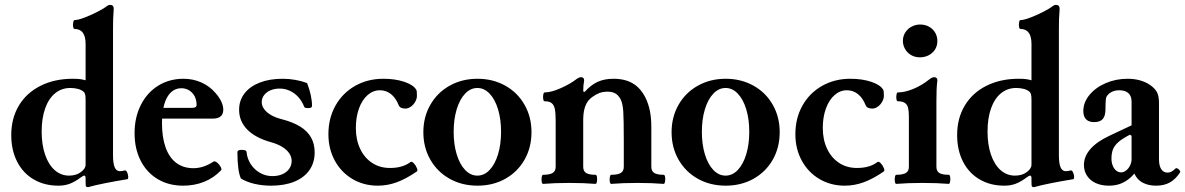

<svg xmlns="http://www.w3.org/2000/svg" viewBox="-20 -746 4833 783"><path d="M499 -15.1Q456.5 -8.3 410.6 0.7Q364.7 9.8 339.8 17.1Q334.5 17.1 332.3 15.6Q330.1 14.2 329.6 10Q329.1 5.9 329.1 -4.9V-19Q329.1 -29.8 323.7 -29.8Q321.3 -29.8 317.6 -27.8Q314 -25.9 310.1 -22.9Q286.1 -4.9 265.1 3.2Q244.1 11.2 218.3 11.2Q161.1 11.2 117.4 -14.4Q73.7 -40 49.8 -86.9Q25.9 -133.8 25.9 -195.3Q25.9 -263.7 57.1 -315.7Q88.4 -367.7 145.5 -396.2Q202.6 -424.8 276.9 -424.8Q295.4 -424.8 306.6 -423.3Q317.9 -421.9 329.1 -418.5V-566.9Q329.1 -597.2 317.9 -612.5Q306.6 -627.9 284.2 -627.9Q279.8 -627.9 278.3 -637Q276.9 -646 278.6 -655Q280.3 -664.1 284.2 -664.1Q297.9 -664.1 325.9 -674.8Q354 -685.5 380.9 -699.7Q407.7 -713.9 416 -721.2Q418.9 -723.6 422.1 -724.9Q425.3 -726.1 429.2 -726.1Q443.8 -726.1 443.8 -710Q441.9 -684.1 441.4 -666.5Q440.9 -654.8 440.9 -627.9V-112.8Q440.9 -79.1 447.8 -63.5Q454.6 -47.9 468.8 -47.9Q478.5 -47.9 487.8 -50.8Q493.7 -52.7 498 -44.2Q502.4 -35.6 502.9 -25.6Q503.4 -15.6 499 -15.1ZM320.8 -372.1Q311.5 -379.9 297.6 -383.5Q283.7 -387.2 266.6 -387.2Q231 -387.2 204.6 -365.5Q178.2 -343.8 164.1 -303.7Q149.9 -263.7 149.9 -209.5Q149.9 -156.2 163.8 -115.5Q177.7 -74.7 203.1 -52.2Q228.5 -29.8 261.7 -29.8Q275.9 -29.8 288.3 -33.4Q300.8 -37.1 310.1 -44.4Q319.8 -51.8 324.5 -59.1Q329.1 -66.4 329.1 -73.7V-338.9Q329.1 -354 327.1 -361.3Q325.2 -368.7 320.8 -372.1Z M528.8 -203.1Q528.8 -267.1 554.2 -317.6Q579.6 -368.2 625 -396.5Q670.4 -424.8 728.5 -424.8Q767.1 -424.8 800.8 -409.9Q834.5 -395 858.4 -367.2Q874.5 -349.1 882.6 -331.5Q890.6 -314 890.6 -298.8Q890.6 -280.3 879.6 -271.2Q868.7 -262.2 846.7 -262.2H606V-306.2H763.7Q781.7 -306.2 781.7 -317.9Q781.7 -337.9 773.7 -353.3Q765.6 -368.7 751.5 -377.4Q737.3 -386.2 719.2 -386.2Q694.8 -386.2 677 -369.4Q659.2 -352.5 649.9 -320.6Q640.6 -288.6 640.6 -244.1Q640.6 -185.5 655.5 -144.3Q670.4 -103 699.2 -81.5Q728 -60.1 769 -60.1Q789.1 -60.1 809.3 -66.7Q829.6 -73.2 850.6 -86.9Q856 -90.3 865 -83.3Q874 -76.2 879.6 -65.9Q885.3 -55.7 881.8 -51.8Q852.1 -20.5 812.5 -4.6Q772.9 11.2 726.6 11.2Q668 11.2 623 -15.6Q578.1 -42.5 553.5 -91.1Q528.8 -139.6 528.8 -203.1Z M962.4 -18.1Q955.1 -34.2 951.7 -61Q948.2 -87.9 948.2 -126Q948.2 -130.4 952.6 -132.6Q957 -134.8 965.3 -134.8Q975.1 -134.8 980 -132.8Q984.9 -130.9 985.4 -127Q987.8 -99.1 1002.7 -76.4Q1017.6 -53.7 1040.8 -40.8Q1064 -27.8 1090.8 -27.8Q1113.8 -27.8 1131.6 -35.6Q1149.4 -43.5 1159.4 -57.6Q1169.4 -71.8 1169.4 -89.8Q1169.4 -106.4 1159.4 -121.1Q1149.4 -135.7 1130.6 -147.2Q1111.8 -158.7 1085.4 -166Q1022 -183.6 988.5 -217.5Q955.1 -251.5 955.1 -298.3Q955.1 -336.4 977.1 -365Q999 -393.6 1039.3 -409.2Q1079.6 -424.8 1132.8 -424.8Q1158.7 -424.8 1184.8 -420.2Q1210.9 -415.5 1232.4 -407.2Q1242.2 -381.8 1247.3 -358.4Q1252.4 -335 1252.4 -314Q1252.4 -305.2 1237.3 -305.2Q1229.5 -305.2 1225.6 -306.4Q1221.7 -307.6 1220.7 -310.1Q1211.9 -333 1196.8 -349.9Q1181.6 -366.7 1162.1 -375.7Q1142.6 -384.8 1120.6 -384.8Q1099.6 -384.8 1083 -377.7Q1066.4 -370.6 1056.9 -357.9Q1047.4 -345.2 1047.4 -329.6Q1047.4 -314.5 1057.4 -300.8Q1067.4 -287.1 1085.7 -276.6Q1104 -266.1 1129.4 -259.8Q1174.8 -248 1204.3 -229.7Q1233.9 -211.4 1248.5 -185.3Q1263.2 -159.2 1263.2 -124.5Q1263.2 -82.5 1241.7 -52Q1220.2 -21.5 1180.2 -5.1Q1140.1 11.2 1085.4 11.2Q1049.8 11.2 1017.6 3.7Q985.4 -3.9 962.4 -18.1Z M1319.3 -198.7Q1319.3 -263.7 1348.1 -315.2Q1377 -366.7 1428.2 -395.8Q1479.5 -424.8 1543.9 -424.8Q1591.3 -424.8 1628.7 -412.4Q1666 -399.9 1677.2 -380.4Q1679.2 -377.4 1679.7 -371.8Q1680.2 -366.2 1680.2 -354.5Q1680.2 -343.3 1673.3 -331.1Q1666.5 -318.8 1655.5 -311Q1644.5 -303.2 1633.3 -303.2Q1623 -303.2 1616 -306.4Q1608.9 -309.6 1606 -316.9Q1593.8 -347.2 1574.2 -362.5Q1554.7 -377.9 1529.3 -377.9Q1501.5 -377.9 1479 -358.2Q1456.5 -338.4 1443.8 -303.2Q1431.2 -268.1 1431.2 -224.1Q1431.2 -176.3 1448.7 -139.2Q1466.3 -102.1 1497.8 -81.5Q1529.3 -61 1570.3 -61Q1596.2 -61 1616.9 -66.9Q1637.7 -72.8 1653.8 -85Q1659.2 -88.9 1667.2 -80.6Q1675.3 -72.3 1679.9 -61Q1684.6 -49.8 1680.2 -46.9Q1636.2 -16.6 1598.1 -2.7Q1560.1 11.2 1521 11.2Q1463.4 11.2 1417.5 -15.9Q1371.6 -43 1345.5 -90.8Q1319.3 -138.7 1319.3 -198.7Z M1706.5 -207Q1706.5 -269 1735.1 -318.8Q1763.7 -368.7 1814 -396.7Q1864.3 -424.8 1927.3 -424.8Q1990.2 -424.8 2040.5 -396.7Q2090.8 -368.7 2119.1 -318.8Q2147.5 -269 2147.5 -207Q2147.5 -144.5 2119.1 -94.7Q2090.8 -44.9 2040.5 -16.8Q1990.2 11.2 1927.3 11.2Q1864.3 11.2 1814 -16.8Q1763.7 -44.9 1735.1 -94.7Q1706.5 -144.5 1706.5 -207ZM2023.4 -208.6Q2023.4 -259.8 2011 -300.5Q1998.6 -341.2 1976.6 -364.2Q1954.6 -387.2 1926.8 -387.2Q1898.9 -387.2 1876.9 -364.2Q1854.9 -341.1 1842.5 -300.4Q1830.1 -259.6 1830.1 -208.4Q1830.1 -157.2 1842.5 -116.5Q1854.9 -75.8 1876.9 -52.8Q1898.9 -29.8 1926.8 -29.8Q1954.6 -29.8 1976.6 -52.8Q1998.6 -75.9 2011 -116.6Q2023.4 -157.3 2023.4 -208.6Z M2201.2 -333Q2196.8 -333 2195.3 -342Q2193.8 -351.1 2195.6 -360.1Q2197.3 -369.1 2201.2 -369.1Q2228 -369.1 2267.3 -386.7Q2306.6 -404.3 2329.6 -422.4L2331.1 -423.8Q2336.9 -427.7 2341.1 -429.4Q2345.2 -431.2 2350.1 -431.2Q2356 -431.2 2359.1 -427.7Q2362.3 -424.3 2362.3 -418Q2360.4 -407.7 2359.4 -397.5Q2358.4 -387.2 2358.4 -373L2364.3 -371.1Q2389.2 -399.4 2417 -412.1Q2444.8 -424.8 2481.4 -424.8Q2528.8 -424.8 2560.5 -406Q2592.3 -387.2 2612.3 -347.7Q2624.5 -322.8 2630.4 -293.5Q2636.2 -264.2 2636.2 -227.1V-69.8H2523.9V-172.9Q2523.9 -259.8 2521.7 -292.5Q2519.5 -325.2 2510.3 -342.3Q2501 -358.9 2488.5 -365.5Q2476.1 -372.1 2458 -372.1Q2438.5 -372.1 2424.6 -366.7Q2410.6 -361.3 2397 -351.6Q2384.3 -342.8 2376 -330.8Q2367.7 -318.8 2363 -300.3Q2358.4 -281.7 2358.4 -254.9V-69.8H2246.1V-252.4Q2246.1 -284.7 2242.7 -301.3Q2239.3 -317.9 2229.7 -325.4Q2220.2 -333 2201.2 -333ZM2194.8 -33.2Q2221.2 -33.2 2233.6 -40.5Q2246.1 -47.9 2246.1 -65.9V-98.6H2358.4V-65.9Q2358.4 -47.9 2370.4 -40.5Q2382.3 -33.2 2408.7 -33.2Q2413.1 -33.2 2414.6 -23.9Q2416 -14.6 2414.3 -5.4Q2412.6 3.9 2408.7 3.9Q2361.3 0 2301.8 0Q2242.2 0 2194.8 3.9Q2190.4 3.9 2189 -5.4Q2187.5 -14.6 2189.2 -23.9Q2190.9 -33.2 2194.8 -33.2ZM2472.7 -33.2Q2499 -33.2 2511.5 -40.5Q2523.9 -47.9 2523.9 -65.9V-98.6H2636.2V-65.9Q2636.2 -47.9 2648.2 -40.5Q2660.2 -33.2 2686.5 -33.2Q2690.9 -33.2 2692.4 -23.9Q2693.8 -14.6 2692.1 -5.4Q2690.4 3.9 2686.5 3.9Q2639.2 0 2579.6 0Q2520 0 2472.7 3.9Q2468.3 3.9 2466.8 -5.4Q2465.3 -14.6 2467 -23.9Q2468.8 -33.2 2472.7 -33.2Z M2718.8 -207Q2718.8 -269 2747.3 -318.8Q2775.9 -368.7 2826.2 -396.7Q2876.5 -424.8 2939.5 -424.8Q3002.4 -424.8 3052.7 -396.7Q3103 -368.7 3131.4 -318.8Q3159.7 -269 3159.7 -207Q3159.7 -144.5 3131.4 -94.7Q3103 -44.9 3052.7 -16.8Q3002.4 11.2 2939.5 11.2Q2876.5 11.2 2826.2 -16.8Q2775.9 -44.9 2747.3 -94.7Q2718.8 -144.5 2718.8 -207ZM3035.6 -208.6Q3035.6 -259.8 3023.2 -300.5Q3010.8 -341.2 2988.8 -364.2Q2966.8 -387.2 2939 -387.2Q2911.1 -387.2 2889.1 -364.2Q2867.1 -341.1 2854.7 -300.4Q2842.3 -259.6 2842.3 -208.4Q2842.3 -157.2 2854.7 -116.5Q2867.1 -75.8 2889.1 -52.8Q2911.1 -29.8 2939 -29.8Q2966.8 -29.8 2988.8 -52.8Q3010.8 -75.9 3023.2 -116.6Q3035.6 -157.3 3035.6 -208.6Z M3223.6 -198.7Q3223.6 -263.7 3252.4 -315.2Q3281.2 -366.7 3332.5 -395.8Q3383.8 -424.8 3448.2 -424.8Q3495.6 -424.8 3533 -412.4Q3570.3 -399.9 3581.5 -380.4Q3583.5 -377.4 3584 -371.8Q3584.5 -366.2 3584.5 -354.5Q3584.5 -343.3 3577.6 -331.1Q3570.8 -318.8 3559.8 -311Q3548.8 -303.2 3537.6 -303.2Q3527.3 -303.2 3520.3 -306.4Q3513.2 -309.6 3510.3 -316.9Q3498 -347.2 3478.5 -362.5Q3459 -377.9 3433.6 -377.9Q3405.8 -377.9 3383.3 -358.2Q3360.8 -338.4 3348.1 -303.2Q3335.4 -268.1 3335.4 -224.1Q3335.4 -176.3 3353 -139.2Q3370.6 -102.1 3402.1 -81.5Q3433.6 -61 3474.6 -61Q3500.5 -61 3521.2 -66.9Q3542 -72.8 3558.1 -85Q3563.5 -88.9 3571.5 -80.6Q3579.6 -72.3 3584.2 -61Q3588.9 -49.8 3584.5 -46.9Q3540.5 -16.6 3502.4 -2.7Q3464.4 11.2 3425.3 11.2Q3367.7 11.2 3321.8 -15.9Q3275.9 -43 3249.8 -90.8Q3223.6 -138.7 3223.6 -198.7Z M3635.3 -33.2Q3661.6 -33.2 3674.1 -40.5Q3686.5 -47.9 3686.5 -65.9V-272Q3686.5 -293.9 3683.1 -306.9Q3679.7 -319.8 3669.9 -326.4Q3660.2 -333 3641.6 -333Q3637.2 -333 3635.7 -342Q3634.3 -351.1 3636 -360.1Q3637.7 -369.1 3641.6 -369.1Q3669.9 -369.1 3704.8 -383.5Q3739.7 -397.9 3770 -422.4Q3776.4 -427.2 3780.8 -429.2Q3785.2 -431.2 3790.5 -431.2Q3796.4 -431.2 3799.6 -427.7Q3802.7 -424.3 3802.7 -418Q3800.3 -398.9 3799.6 -380.1Q3798.8 -361.3 3798.8 -333V-65.9Q3798.8 -47.9 3810.8 -40.5Q3822.8 -33.2 3849.1 -33.2Q3853.5 -33.2 3855 -23.9Q3856.4 -14.6 3854.7 -5.4Q3853 3.9 3849.1 3.9Q3801.8 0 3742.2 0Q3682.6 0 3635.3 3.9Q3630.9 3.9 3629.4 -5.4Q3627.9 -14.6 3629.6 -23.9Q3631.3 -33.2 3635.3 -33.2ZM3662.1 -579.1Q3662.1 -599.1 3672.4 -614.5Q3682.6 -629.9 3698.7 -637.9Q3714.8 -646 3731.9 -646Q3753.4 -646 3769.5 -636.7Q3785.6 -627.4 3794.2 -612.1Q3802.7 -596.7 3802.7 -579.1Q3802.7 -558.1 3792.5 -543Q3782.2 -527.8 3766.1 -520Q3750 -512.2 3731.9 -512.2Q3710.9 -512.2 3695.1 -521.7Q3679.2 -531.2 3670.7 -546.6Q3662.1 -562 3662.1 -579.1Z M4356.4 -15.1Q4314 -8.3 4268.1 0.7Q4222.2 9.8 4197.3 17.1Q4191.9 17.1 4189.7 15.6Q4187.5 14.2 4187 10Q4186.5 5.9 4186.5 -4.9V-19Q4186.5 -29.8 4181.2 -29.8Q4178.7 -29.8 4175 -27.8Q4171.4 -25.9 4167.5 -22.9Q4143.6 -4.9 4122.6 3.2Q4101.6 11.2 4075.7 11.2Q4018.6 11.2 3974.9 -14.4Q3931.2 -40 3907.2 -86.9Q3883.3 -133.8 3883.3 -195.3Q3883.3 -263.7 3914.6 -315.7Q3945.8 -367.7 4002.9 -396.2Q4060.1 -424.8 4134.3 -424.8Q4152.8 -424.8 4164.1 -423.3Q4175.3 -421.9 4186.5 -418.5V-566.9Q4186.5 -597.2 4175.3 -612.5Q4164.1 -627.9 4141.6 -627.9Q4137.2 -627.9 4135.7 -637Q4134.3 -646 4136 -655Q4137.7 -664.1 4141.6 -664.1Q4155.3 -664.1 4183.3 -674.8Q4211.4 -685.5 4238.3 -699.7Q4265.1 -713.9 4273.4 -721.2Q4276.4 -723.6 4279.5 -724.9Q4282.7 -726.1 4286.6 -726.1Q4301.3 -726.1 4301.3 -710Q4299.3 -684.1 4298.8 -666.5Q4298.3 -654.8 4298.3 -627.9V-112.8Q4298.3 -79.1 4305.2 -63.5Q4312 -47.9 4326.2 -47.9Q4335.9 -47.9 4345.2 -50.8Q4351.1 -52.7 4355.5 -44.2Q4359.9 -35.6 4360.4 -25.6Q4360.8 -15.6 4356.4 -15.1ZM4178.2 -372.1Q4168.9 -379.9 4155 -383.5Q4141.1 -387.2 4124 -387.2Q4088.4 -387.2 4062 -365.5Q4035.6 -343.8 4021.5 -303.7Q4007.3 -263.7 4007.3 -209.5Q4007.3 -156.2 4021.2 -115.5Q4035.2 -74.7 4060.5 -52.2Q4085.9 -29.8 4119.1 -29.8Q4133.3 -29.8 4145.8 -33.4Q4158.2 -37.1 4167.5 -44.4Q4177.2 -51.8 4181.9 -59.1Q4186.5 -66.4 4186.5 -73.7V-338.9Q4186.5 -354 4184.6 -361.3Q4182.6 -368.7 4178.2 -372.1Z M4400.4 -73.2Q4400.4 -107.9 4426.5 -137.9Q4452.6 -168 4503.4 -191.9L4594.7 -234.9V-331.5Q4594.7 -354.5 4581.8 -366.2Q4568.8 -377.9 4543.9 -377.9Q4526.4 -377.9 4512.9 -370.8Q4499.5 -363.8 4492.2 -351.1Q4490.2 -347.2 4489.3 -335.7Q4488.3 -324.2 4488.3 -301.3Q4488.3 -273.4 4477.3 -260.7Q4466.3 -248 4441.9 -248Q4420.4 -248 4409.2 -259.5Q4397.9 -271 4397.9 -293Q4397.9 -328.1 4422.6 -358.4Q4447.3 -388.7 4488.8 -406.7Q4530.3 -424.8 4578.6 -424.8Q4606 -424.8 4629.4 -418.2Q4652.8 -411.6 4670.9 -398.9Q4689.9 -385.7 4698.2 -370.1Q4706.5 -354.5 4706.5 -325.7V-97.2Q4706.5 -70.3 4715.6 -56.2Q4724.6 -42 4741.7 -42Q4749.5 -42 4757.1 -45.9Q4764.6 -49.8 4774.4 -59.1Q4776.9 -61.5 4782.2 -58.8Q4787.6 -56.2 4791 -51Q4794.4 -45.9 4792.5 -43Q4774.4 -15.1 4751 -2Q4727.5 11.2 4694.3 11.2Q4665 11.2 4641.6 -0.2Q4618.2 -11.7 4606 -38.1Q4591.3 -21 4575.4 -10.3Q4559.6 0.5 4541.5 5.9Q4523.4 11.2 4502 11.2Q4471.7 11.2 4448.7 0.7Q4425.8 -9.8 4413.1 -29.1Q4400.4 -48.3 4400.4 -73.2ZM4594.7 -97.2V-191.9L4588.4 -196.8Q4558.6 -181.6 4542.5 -168Q4526.4 -154.3 4519.5 -138.4Q4512.7 -122.6 4512.7 -99.1Q4512.7 -83.5 4517.8 -70.6Q4522.9 -57.6 4532 -50.3Q4541 -43 4552.2 -43Q4562.5 -43 4572.5 -50.8Q4582.5 -58.6 4588.6 -71.3Q4594.7 -84 4594.7 -97.2Z"/></svg>

Font: Junicode Two Beta VF
Style: Regular
Weight: 400
Designer: Peter S. Baker
Foundry: Briery Creek Software
Version: Version 1.031 beta; ttfautohint (v1.8.1.43-b0c9)